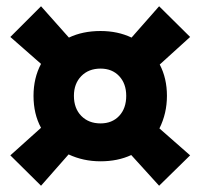

<svg xmlns="http://www.w3.org/2000/svg" viewBox="-20 -636 640 613"><path d="M489 -226 587 -140 488 -43 399 -141Q356 -121 301 -121Q246 -121 199 -143L111 -43L13 -140L111 -228Q87 -272 87 -330Q87 -387 111 -432L13 -518L111 -616L200 -516Q244 -537 301 -537Q356 -537 400 -516L488 -616L587 -518L490 -430Q513 -386 513 -330Q513 -274 489 -226ZM301 -242Q338 -242 360.5 -266Q383 -290 383 -330Q383 -369 360.5 -393Q338 -417 301 -417Q263 -417 239.5 -393Q216 -369 216 -330Q216 -290 239.5 -266Q263 -242 301 -242Z"/></svg>

Font: Elaine Sans
Style: Bold
Weight: 700
Designer: Wei Huang
Foundry: Wei Huang
Version: Version 2.001;December 24, 2019;FontCreator 12.0.0.2547 64-b